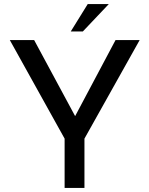

<svg xmlns="http://www.w3.org/2000/svg" viewBox="-20 -919 731 939"><path d="M296 -241 28 -723H147L362 -324L332 -322L545 -723H663L393 -241V0H296ZM512 -899 385 -765H326L409 -899Z"/></svg>

Font: Josefin Sans Thin
Style: Regular
Weight: 400
Version: Version 2.000